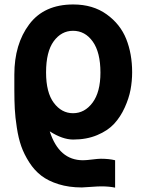

<svg xmlns="http://www.w3.org/2000/svg" viewBox="-20 -613 650 869"><path d="M188.5 -285.2Q188.5 -194.3 223.6 -147.5Q258.8 -100.6 310.5 -100.6Q363.3 -100.6 398.9 -148.4Q434.6 -196.3 434.6 -284.2Q434.6 -376 399.9 -424.8Q365.2 -473.6 310.5 -473.6Q257.8 -473.6 223.1 -426.3Q188.5 -378.9 188.5 -285.2ZM44.9 -275.4Q44.9 -413.1 112.3 -502.9Q179.7 -592.8 311.5 -592.8Q400.4 -592.8 462.4 -548.3Q524.4 -503.9 551.3 -436.5Q578.1 -369.1 578.1 -286.1Q578.1 -246.1 570.8 -207Q563.5 -168 544.4 -126Q525.4 -84 496.6 -52.7Q467.8 -21.5 419.9 -1.5Q372.1 18.6 311.5 18.6Q262.7 18.6 205.1 -18.6Q247.1 112.3 355.5 112.3Q370.1 112.3 397 108.9Q423.8 105.5 436.5 105.5Q473.6 105.5 501 112.3V236.3Q474.6 230.5 437.5 230.5Q423.8 230.5 390.6 232.9Q357.4 235.4 350.6 235.4Q292 235.4 245.1 220.7Q198.2 206.1 167 182.1Q135.7 158.2 112.3 121.6Q88.9 85 76.2 48.8Q63.5 12.7 56.2 -35.2Q48.8 -83 46.9 -120.6Q44.9 -158.2 44.9 -206.1Z"/></svg>

Font: Gothic A1 ExtraBold
Style: Regular
Weight: 800
Designer: HanYang I&C Co.,Ltd.
Foundry: HanYang I&C Co.,Ltd.
Version: Version 2.50